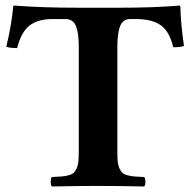

<svg xmlns="http://www.w3.org/2000/svg" viewBox="-20 -673 692 695"><path d="M404.8 -123Q404.8 -101.6 406.2 -87.6Q407.7 -73.7 412.6 -63.2Q417.5 -52.7 423.1 -47.4Q428.7 -42 441.4 -38.6Q454.1 -35.2 466.6 -34.2Q479 -33.2 502 -32.2Q506.3 -27.8 506.3 -15.1Q506.3 -2.4 502 2Q402.3 0 333 0Q265.6 0 168 2Q163.6 -2.4 163.6 -15.1Q163.6 -27.8 168 -32.2Q190.9 -33.2 203.4 -34.2Q215.8 -35.2 228.5 -38.6Q241.2 -42 246.8 -47.4Q252.4 -52.7 257.3 -63.2Q262.2 -73.7 263.7 -87.6Q265.1 -101.6 265.1 -123V-505.9Q265.1 -554.7 254.6 -579.3Q244.1 -604 217.8 -604H168.9Q117.2 -604 86.9 -580.6Q56.6 -557.1 42 -499Q15.1 -499 2.9 -503.9Q22.5 -586.4 27.8 -649.9Q27.8 -652.8 32.2 -652.8Q133.8 -645 265.1 -645H405.8Q538.6 -645 629.9 -652.8Q630.9 -652.8 631.8 -651.6Q632.8 -650.4 632.8 -649.9Q634.3 -585.9 646 -506.8Q634.8 -502 606.9 -502Q594.2 -558.1 562.7 -581.1Q531.2 -604 473.1 -604H451.2Q425.3 -604 415 -578.9Q404.8 -553.7 404.8 -502.9Z"/></svg>

Font: Common Serif
Style: Bold
Weight: 700
Designer: Philipp H. Poll, Khaled Hosny
Foundry: Stefan Peev, Context Ltd.
Version: Version 1.026